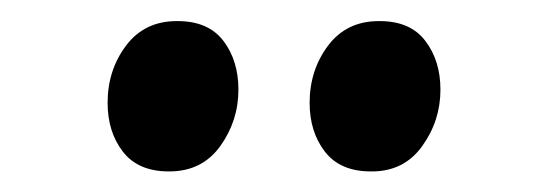

<svg xmlns="http://www.w3.org/2000/svg" viewBox="-20 -768 520 182"><path d="M140 -605.5Q111 -605.5 96.5 -624.2Q82 -643 82 -670.5Q82 -701.5 99.5 -724.8Q117 -748 147.5 -748H148.5Q177.5 -748 191.8 -729.2Q206 -710.5 206 -683Q206 -653.5 188.8 -629.5Q171.5 -605.5 140.5 -605.5ZM331.5 -605.5Q302.5 -605.5 288 -624.2Q273.5 -643 273.5 -670.5Q273.5 -701.5 291 -724.8Q308.5 -748 339 -748H340Q369 -748 383.2 -729.2Q397.5 -710.5 397.5 -683Q397.5 -653.5 380.2 -629.5Q363 -605.5 332.5 -605.5Z"/></svg>

Font: Merriweather 96pt SemiBold
Style: Regular
Weight: 600
Version: Version 2.100